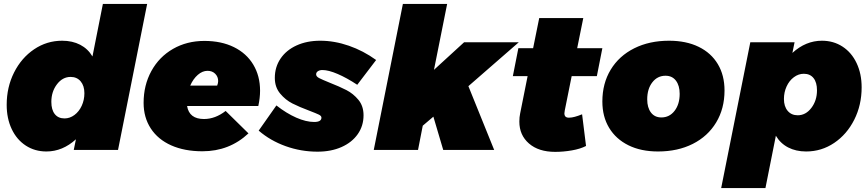

<svg xmlns="http://www.w3.org/2000/svg" viewBox="-20 -762 4414 976"><path d="M14 -229Q14 -319 51.5 -393.5Q89 -468 153.5 -511.5Q218 -555 296 -555Q348 -555 387.5 -534.5Q427 -514 450 -475L503 -742H728L580 0H355L366 -54Q298 8 216 8Q157 8 111 -22Q65 -52 39.5 -106Q14 -160 14 -229ZM409 -288Q409 -326 390 -348.5Q371 -371 339 -371Q298 -371 269.5 -333.5Q241 -296 241 -244Q241 -204 258.5 -182Q276 -160 308 -160Q335 -160 358.5 -177.5Q382 -195 395.5 -224.5Q409 -254 409 -288Z M1302 -301Q1302 -264 1293 -223H931Q942 -157 1017 -157Q1074 -157 1127 -198L1243 -84Q1146 7 1009 7Q918 7 850.5 -23Q783 -53 746.5 -109Q710 -165 710 -239Q710 -329 749.5 -401Q789 -473 859.5 -513.5Q930 -554 1019 -554Q1105 -554 1169 -522.5Q1233 -491 1267.5 -433.5Q1302 -376 1302 -301ZM1089 -350Q1089 -372 1074 -387Q1059 -402 1035 -402Q1009 -402 985.5 -381.5Q962 -361 947 -327H1084Q1089 -340 1089 -350Z M1295 -98 1385 -226Q1436 -186 1486 -164Q1536 -142 1577 -142Q1614 -142 1614 -164Q1614 -173 1600.5 -179.5Q1587 -186 1553 -199Q1502 -218 1466.5 -236Q1431 -254 1404 -286.5Q1377 -319 1377 -366Q1377 -421 1406 -464Q1435 -507 1487.5 -531Q1540 -555 1608 -555Q1680 -555 1753.5 -529.5Q1827 -504 1892 -457L1796 -331Q1743 -366 1696.5 -386Q1650 -406 1619 -406Q1605 -406 1596 -400Q1587 -394 1587 -384Q1587 -373 1602.5 -365Q1618 -357 1655 -342Q1706 -322 1741 -304Q1776 -286 1802 -254.5Q1828 -223 1828 -176Q1828 -122 1798.5 -80Q1769 -38 1716 -14.5Q1663 9 1594 9Q1510 9 1432 -19Q1354 -47 1295 -98Z M2617 -547 2361 -324 2492 0H2233L2183 -169L2129 -123L2105 0H1880L2028 -742H2253L2186 -407L2339 -547Z M2851 -201Q2849 -189 2849 -186Q2849 -162 2875 -164Q2897 -164 2939 -181L2959 -20Q2930 -5 2887 2.5Q2844 10 2802 10Q2718 10 2669 -32.5Q2620 -75 2620 -144Q2620 -166 2624 -185L2662 -375H2587L2615 -517H2690L2721 -670H2945L2914 -517H3042L3014 -375H2886Z M3663 -302Q3663 -210 3620.5 -139.5Q3578 -69 3501.5 -30.5Q3425 8 3325 8Q3238 8 3174.5 -23.5Q3111 -55 3076.5 -112Q3042 -169 3042 -246Q3042 -338 3084.5 -408Q3127 -478 3204 -516.5Q3281 -555 3381 -555Q3468 -555 3531.5 -524Q3595 -493 3629 -436Q3663 -379 3663 -302ZM3270 -257Q3270 -215 3289 -190Q3308 -165 3342 -165Q3383 -165 3409 -198.5Q3435 -232 3435 -285Q3435 -327 3416 -352Q3397 -377 3363 -377Q3322 -377 3296 -343.5Q3270 -310 3270 -257Z M4360 -318Q4360 -228 4322.5 -153.5Q4285 -79 4220.5 -35.5Q4156 8 4078 8Q4026 8 3986.5 -12.5Q3947 -33 3924 -72L3871 194H3646L3794 -547H4019L4008 -493Q4076 -555 4158 -555Q4217 -555 4263 -525Q4309 -495 4334.5 -441Q4360 -387 4360 -318ZM3965 -259Q3965 -221 3984 -198.5Q4003 -176 4035 -176Q4076 -176 4104.5 -213.5Q4133 -251 4133 -303Q4133 -343 4115.5 -365Q4098 -387 4066 -387Q4039 -387 4015.5 -369.5Q3992 -352 3978.5 -322.5Q3965 -293 3965 -259Z"/></svg>

Font: Gontserrat Black
Style: Italic
Weight: 900
Italic angle: -11.3°
Designer: Julieta Ulanovsky
Foundry: Julieta Ulanovsky
Version: Version 6.001